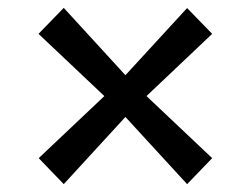

<svg xmlns="http://www.w3.org/2000/svg" viewBox="-20 -548 645 494"><path d="M248.5 -300.8 79.1 -460.9 144 -527.8 302.7 -354.5 461.4 -527.3 525.9 -460.9 356.9 -300.8 525.9 -141.1 461.4 -74.2 302.7 -247.1 144 -74.2 79.6 -141.1Z"/></svg>

Font: Merriweather
Style: Regular
Weight: 400
Designer: Eben Sorkin
Foundry: Eben Sorkin
Version: Version 1.584; ttfautohint (v1.8.1)